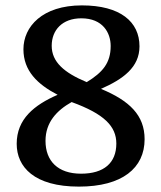

<svg xmlns="http://www.w3.org/2000/svg" viewBox="-20 -681 599 713"><path d="M273 12C434 12 517 -57 517 -164C517 -253 461 -307 355 -351C437 -387 498 -431 498 -509C498 -600 427 -661 284 -661C137 -661 67 -582 67 -498C67 -418 119 -368 194 -329C107 -291 42 -239 42 -147C42 -61 107 12 273 12ZM302 -376C218 -411 172 -451 172 -511C172 -569 211 -613 282 -613C362 -613 391 -559 391 -510C391 -447 361 -412 302 -376ZM281 -36C195 -36 149 -83 149 -158C149 -227 191 -271 246 -302C367 -258 412 -212 412 -148C412 -76 366 -36 281 -36Z"/></svg>

Font: Noto Serif Telugu Medium
Style: Regular
Weight: 500
Designer: Jelle Bosma - Monotype Design Team
Foundry: Monotype Imaging Inc.
Version: Version 2.005